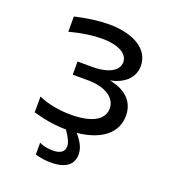

<svg xmlns="http://www.w3.org/2000/svg" viewBox="-136 -666 875 965"><g transform="rotate(20 301.0 -183.5)"><path d="M519.5 -156.7C519.5 -233.9 466.3 -281.2 382.3 -296.4C460 -312.5 503.9 -356 503.9 -418C503.9 -504.9 418.5 -560.1 281.7 -560.1C230 -560.1 170.9 -552.2 102.5 -536.6V-455.1C170.4 -472.7 226.6 -480.5 272.5 -480.5C364.3 -480.5 414.6 -449.7 414.6 -405.3C414.6 -361.3 366.2 -330.1 277.8 -330.1H197.3V-259.8H274.4C371.6 -259.8 430.2 -221.2 430.2 -163.1C430.2 -104 370.1 -67.4 256.8 -67.4C192.9 -67.4 131.8 -79.1 82.5 -101.1V-16.6C147.5 2 202.6 10.3 259.3 10.7C285.6 48.3 294.4 70.3 294.4 88.9C294.4 116.7 274.9 132.8 231.9 132.8C208 132.8 180.2 127.9 160.2 117.2V181.2C189 189 217.3 192.9 245.1 192.9C322.8 192.9 362.3 162.1 362.3 107.4C362.3 74.2 347.7 45.4 316.4 8.3C445.8 -4.9 519.5 -65.9 519.5 -156.7Z"/></g></svg>

Font: Hack
Style: Regular
Weight: 400
Monospace: yes
Designer: Christopher Simpkins
Foundry: Christopher Simpkins
Version: Version 2.010